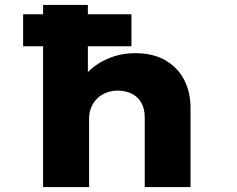

<svg xmlns="http://www.w3.org/2000/svg" viewBox="-20 -760 962 780"><path d="M74 -572V-702H514V-572ZM155 0V-740H337V-399L290 -383Q300 -428 334 -464Q368 -500 419 -522Q470 -544 529 -544Q602 -544 652 -515Q702 -486 728 -436Q754 -386 754 -322V0H568V-282Q568 -318 554.5 -342Q541 -366 517 -378.5Q493 -391 460 -392Q434 -392 412 -383.5Q390 -375 374.5 -359.5Q359 -344 350.5 -323.5Q342 -303 342 -279V0H249Q206 0 182.5 0Q159 0 155 0Z"/></svg>

Font: Lexend Mega ExtraBold
Style: Regular
Weight: 800
Designer: Bonnie Shaver-Troup, Thomas Jockin
Foundry: Lexend
Version: Version 1.007